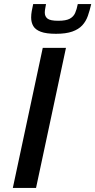

<svg xmlns="http://www.w3.org/2000/svg" viewBox="-20 -923 468 943"><path d="M43 0 190 -688H304L157 0ZM255 -757Q207 -757 180.5 -767Q154 -777 143.5 -795Q133 -813 133 -837Q133 -853 136 -869Q139 -885 143 -903H206Q204 -891 202 -880.5Q200 -870 200 -861Q200 -842 213.5 -831.5Q227 -821 266 -821Q304 -821 322.5 -831Q341 -841 349 -859Q357 -877 362 -903H428Q421 -872 411.5 -845Q402 -818 384 -798.5Q366 -779 335 -768Q304 -757 255 -757Z"/></svg>

Font: Saira Thin Medium
Style: Italic
Weight: 500
Italic angle: -12°
Version: Version 1.101